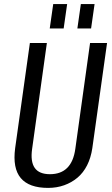

<svg xmlns="http://www.w3.org/2000/svg" viewBox="-20 -910 549 938"><path d="M215 8Q122 8 81.5 -40Q41 -88 54 -186L126 -700H209L137 -183Q128 -121 149.5 -90Q171 -59 224 -59Q331 -59 348 -183L420 -700H503L431 -186Q424 -139 405.5 -102.5Q387 -66 358.5 -42Q330 -18 293.5 -5Q257 8 215 8ZM308 -890 291 -771H223L240 -890ZM442 -890 425 -771H358L375 -890Z"/></svg>

Font: Pathway Extreme Condensed
Style: Italic
Weight: 400
Width: 3
Italic angle: -8°
Version: Version 1.001;gftools[0.9.26]